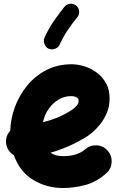

<svg xmlns="http://www.w3.org/2000/svg" viewBox="-20 -909 622 1006"><path d="M537.6 -2Q485.4 45.4 425.5 60.8Q365.7 76.2 310.1 76.2Q224.6 76.2 154.1 33.7Q83.5 -8.8 52.7 -95.7Q35.6 -106 24.4 -123Q13.2 -140.1 11.7 -161.6Q9.3 -197.8 33.7 -224.1Q35.6 -287.1 58.3 -348.9Q81.1 -410.6 122.8 -461.2Q164.6 -511.7 223.1 -542Q281.7 -572.3 355.5 -572.3Q387.7 -572.3 422.4 -561.5Q457 -550.8 487.1 -528.6Q517.1 -506.3 535.6 -472.7Q554.2 -439 554.2 -393.1Q554.2 -352.5 540.3 -318.8Q526.4 -285.2 505.6 -259Q484.9 -232.9 464.1 -215.6Q443.4 -198.2 429.7 -189.9Q384.8 -163.1 338.9 -142.8Q293 -122.6 244.6 -108.9Q270 -90.8 310.1 -90.8Q349.1 -90.8 378.2 -100.3Q407.2 -109.9 425.3 -126Q451.2 -148.9 485.8 -147.5Q520.5 -146 543.5 -120.1Q566.4 -94.7 564.9 -59.8Q563.5 -24.9 537.6 -2ZM350.6 -405.3Q318.8 -405.3 288.8 -388.2Q258.8 -371.1 236.3 -340.3Q213.9 -309.6 205.1 -268.6Q280.3 -287.1 337.4 -321.3Q372.1 -341.8 382.1 -355.7Q392.1 -369.6 392.1 -378.9Q392.1 -405.3 350.6 -405.3ZM378.4 -880.4Q392.6 -869.6 394.5 -851.3Q396.5 -833 385.3 -819.3Q357.9 -785.2 335.4 -752.2Q313 -719.2 293 -675.8Q286.1 -660.2 268.3 -653.6Q250.5 -647 234.9 -653.8Q219.7 -660.6 213.1 -678.2Q206.5 -695.8 213.4 -711.9Q236.3 -762.7 263.2 -800.8Q290 -838.9 317.4 -873Q328.6 -887.2 346.7 -889.2Q364.7 -891.1 378.4 -880.4Z"/></svg>

Font: Mikhak-FD Black
Style: Regular
Weight: 900
Designer: Amin Abedi
Version: Version 3.2